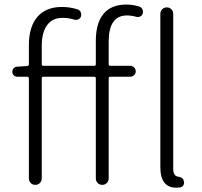

<svg xmlns="http://www.w3.org/2000/svg" viewBox="-20 -828 904 860"><path d="M401.4 -533.2Q409.2 -533.2 409.2 -540V-644.5Q409.2 -724.6 443.8 -766.1Q478.5 -807.6 545.9 -807.6Q574.2 -807.6 603.5 -798.8Q613.3 -795.9 617.7 -786.6Q622.1 -777.3 619.1 -766.6Q616.2 -757.8 607.4 -753.9Q598.6 -750 589.8 -752.9Q568.4 -758.8 548.8 -758.8Q466.8 -758.8 466.8 -641.6V-540Q466.8 -533.2 474.6 -533.2H563.5Q573.2 -533.2 580.6 -525.9Q587.9 -518.6 587.9 -508.3Q587.9 -498 580.6 -491.2Q573.2 -484.4 563.5 -484.4H474.6Q466.8 -484.4 466.8 -476.6V-29.3Q466.8 -16.6 458.5 -8.3Q450.2 0 438 0Q425.8 0 417.5 -8.3Q409.2 -16.6 409.2 -29.3V-476.6Q409.2 -484.4 401.4 -484.4H174.8Q167 -484.4 167 -476.6V-29.3Q167 -16.6 158.7 -8.3Q150.4 0 138.2 0Q126 0 117.7 -8.3Q109.4 -16.6 109.4 -29.3V-476.6Q109.4 -484.4 101.6 -484.4H56.6Q47.9 -484.4 41.5 -490.7Q35.2 -497.1 35.2 -506.3Q35.2 -515.6 41.5 -522.5Q47.9 -529.3 56.6 -529.3L101.6 -532.2Q109.4 -533.2 109.4 -540V-626Q109.4 -709 147.9 -752.9Q186.5 -796.9 257.8 -796.9Q292 -796.9 327.1 -786.1Q336.9 -783.2 341.3 -773.9Q345.7 -764.6 342.8 -754.9Q339.8 -745.1 330.6 -741.2Q321.3 -737.3 312.5 -740.2Q287.1 -748 259.8 -748Q214.8 -748 190.9 -715.3Q167 -682.6 167 -622.1V-540Q167 -533.2 174.8 -533.2ZM776.4 -37.1Q800.8 -34.2 803.7 -15.6Q804.7 -13.7 804.7 -10.7Q804.7 -3.9 800.8 2.9Q794.9 10.7 785.2 11.7Q778.3 12.7 769.5 12.7Q698.2 12.7 698.2 -79.1V-765.6Q698.2 -778.3 706.5 -786.6Q714.8 -794.9 727.1 -794.9Q739.3 -794.9 747.6 -786.6Q755.9 -778.3 755.9 -765.6V-73.2Q755.9 -40 776.4 -37.1Z"/></svg>

Font: irohamaru Light
Style: Regular
Weight: 200
Designer: [Source Han Sans]
Ryoko NISHIZUKA  (kana & ideographs); Paul D. Hunt (Latin, Greek & Cyrillic); Wenlong ZHANG  (bopomofo
Version: Version 1.01